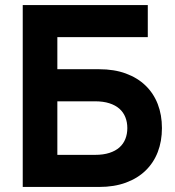

<svg xmlns="http://www.w3.org/2000/svg" viewBox="-20 -740 691 760"><path d="M70 -720H565V-593H207V-466H372.5Q432 -466 478.2 -449Q524.5 -432 556.2 -401.2Q588 -370.5 604.5 -327.8Q621 -285 621 -233Q621 -181 604.5 -138.2Q588 -95.5 556.2 -64.8Q524.5 -34 478.2 -17Q432 0 372.5 0H70ZM356 -127Q389 -127 413 -134.8Q437 -142.5 452.8 -156.5Q468.5 -170.5 476.2 -190Q484 -209.5 484 -233Q484 -256.5 476.2 -276Q468.5 -295.5 452.8 -309.5Q437 -323.5 413 -331.2Q389 -339 356 -339H207V-127Z"/></svg>

Font: Vela Sans ExtBd
Style: Regular
Weight: 800
Designer: Principal design: Mikhail Sharanda - project Manrope.
Design modification: Ravid Balaliev
Foundry: Mikhail Sharanda
Version: Version 1.001